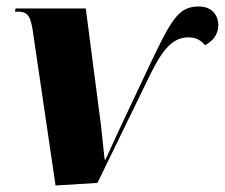

<svg xmlns="http://www.w3.org/2000/svg" viewBox="-20 -562 692 591"><path d="M80 -473 151 9 280 1 430 -307C472 -395 503 -447 560 -447C586 -447 600 -436 611 -423C635 -435 652 -456 652 -485C652 -512 635 -542 592 -542C530 -542 508 -505 437 -354L347 -163C332 -130 318 -101 305 -71H302C299 -97 295 -140 291 -175L244 -536H28L26 -526H37C68 -526 74 -506 80 -473Z"/></svg>

Font: Noto Serif Display SemiCondensed Black
Style: Italic
Weight: 900
Width: 4
Italic angle: -12°
Designer: Monotype Design Team
Foundry: Monotype Imaging Inc.
Version: Version 2.009